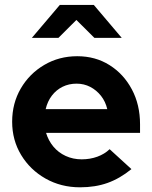

<svg xmlns="http://www.w3.org/2000/svg" viewBox="-20 -761 626 790"><path d="M309.4 9.7Q231 9.7 167.5 -26.2Q104 -62.1 67 -123.3Q30 -184.4 30 -260.3Q30 -335.9 65.5 -396.9Q101 -457.9 162 -493.8Q223 -529.7 297.7 -529.7Q372.6 -529.7 430.7 -493.1Q488.9 -456.5 522.5 -393.3Q556.2 -330.2 556.2 -249.6V-214.4H169.5Q179.1 -182.6 199.6 -157.9Q220.1 -133.2 250.3 -119.3Q280.6 -105.4 316 -105.4Q350.7 -105.4 380.6 -116.3Q410.4 -127.2 431.1 -147.1L520.8 -65.2Q473 -26.3 422.5 -8.3Q372 9.7 309.4 9.7ZM167.9 -312H421.4Q414 -343.4 395.5 -366.8Q377 -390.1 351.3 -403.5Q325.6 -416.8 295 -416.8Q263.5 -416.8 237.5 -404Q211.5 -391.1 193.6 -367.8Q175.6 -344.4 167.9 -312ZM368.3 -605.3 294.3 -678.9 220.6 -605.3H111.2L226 -740.6H366.1L480.8 -605.3Z"/></svg>

Font: Red Hat Display
Style: Regular
Weight: 300
Designer: Pentagram, MCKL
Foundry: Pentagram, MCKL
Version: Version 1.023